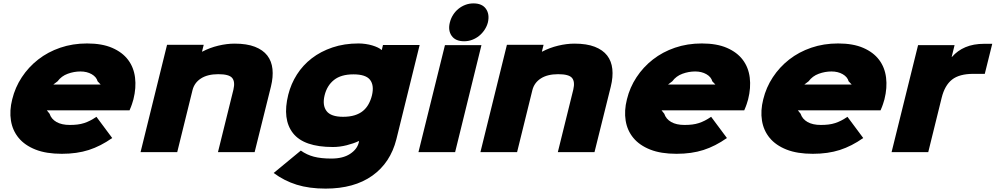

<svg xmlns="http://www.w3.org/2000/svg" viewBox="-20 -896 5865 1131"><path d="M766 -311Q762 -297 757.5 -283Q753 -269 743 -246H256L272 -226Q282 -195 312.5 -177.5Q343 -160 391 -160Q416 -160 436.5 -162.5Q457 -165 475.5 -171Q494 -177 511.5 -186Q529 -195 548 -208L641 -83Q573 -35 503 -12.5Q433 10 344 10Q252 10 189 -15Q126 -40 90 -83.5Q54 -127 44.5 -185.5Q35 -244 52 -311Q69 -381 108.5 -441Q148 -501 205 -545.5Q262 -590 335 -615Q408 -640 493 -640Q581 -640 641 -614Q701 -588 734.5 -543.5Q768 -499 775.5 -439Q783 -379 766 -311ZM573 -398 555 -417Q548 -443 520 -459Q492 -475 454 -475Q416 -475 379 -461.5Q342 -448 319 -417L294 -398Z M1576 -386 1480 0H1264L1355 -368Q1366 -415 1347.5 -437Q1329 -459 1266 -459Q1203 -459 1164 -434Q1125 -409 1114 -365L1024 0H808L964 -632H1180L1170 -592H1172Q1216 -615 1266 -627Q1316 -639 1362 -639Q1434 -639 1481.5 -620.5Q1529 -602 1554.5 -569Q1580 -536 1585 -489.5Q1590 -443 1576 -386Z M2452 -631 2315 -76Q2280 63 2173 139Q2066 215 1898 215Q1801 215 1727.5 192Q1654 169 1592 123L1752 -9Q1787 16 1829 27Q1871 38 1932 38Q2000 38 2041.5 11Q2083 -16 2093 -55L2095 -65H2093Q2064 -51 2022.5 -40.5Q1981 -30 1941 -30Q1770 -30 1706 -111.5Q1642 -193 1678 -338Q1694 -402 1729 -457Q1764 -512 1816.5 -552.5Q1869 -593 1938.5 -616.5Q2008 -640 2092 -640Q2112 -640 2133 -637Q2154 -634 2172.5 -628.5Q2191 -623 2205.5 -616Q2220 -609 2227 -602H2229L2236 -631ZM2171 -334Q2185 -393 2160 -425.5Q2135 -458 2062 -458Q1989 -458 1947.5 -425Q1906 -392 1892 -334Q1878 -276 1903.5 -242Q1929 -208 2001 -208Q2040 -208 2069 -217Q2098 -226 2118 -242.5Q2138 -259 2151 -282.5Q2164 -306 2171 -334Z M2854 -764Q2848 -741 2834.5 -720.5Q2821 -700 2802.5 -685Q2784 -670 2761.5 -661.5Q2739 -653 2714 -653Q2663 -653 2640.5 -685Q2618 -717 2630 -764Q2636 -788 2649 -808.5Q2662 -829 2680.5 -844Q2699 -859 2721.5 -867.5Q2744 -876 2769 -876Q2820 -876 2842.5 -844Q2865 -812 2854 -764ZM2661 0H2445L2601 -630H2816Z M3578 -386 3482 0H3266L3357 -368Q3368 -415 3349.5 -437Q3331 -459 3268 -459Q3205 -459 3166 -434Q3127 -409 3116 -365L3026 0H2810L2966 -632H3182L3172 -592H3174Q3218 -615 3268 -627Q3318 -639 3364 -639Q3436 -639 3483.5 -620.5Q3531 -602 3556.5 -569Q3582 -536 3587 -489.5Q3592 -443 3578 -386Z M4387 -311Q4383 -297 4378.5 -283Q4374 -269 4364 -246H3877L3893 -226Q3903 -195 3933.5 -177.5Q3964 -160 4012 -160Q4037 -160 4057.5 -162.5Q4078 -165 4096.5 -171Q4115 -177 4132.5 -186Q4150 -195 4169 -208L4262 -83Q4194 -35 4124 -12.5Q4054 10 3965 10Q3873 10 3810 -15Q3747 -40 3711 -83.5Q3675 -127 3665.5 -185.5Q3656 -244 3673 -311Q3690 -381 3729.5 -441Q3769 -501 3826 -545.5Q3883 -590 3956 -615Q4029 -640 4114 -640Q4202 -640 4262 -614Q4322 -588 4355.5 -543.5Q4389 -499 4396.5 -439Q4404 -379 4387 -311ZM4194 -398 4176 -417Q4169 -443 4141 -459Q4113 -475 4075 -475Q4037 -475 4000 -461.5Q3963 -448 3940 -417L3915 -398Z M5190 -311Q5186 -297 5181.5 -283Q5177 -269 5167 -246H4680L4696 -226Q4706 -195 4736.5 -177.5Q4767 -160 4815 -160Q4840 -160 4860.5 -162.5Q4881 -165 4899.5 -171Q4918 -177 4935.5 -186Q4953 -195 4972 -208L5065 -83Q4997 -35 4927 -12.5Q4857 10 4768 10Q4676 10 4613 -15Q4550 -40 4514 -83.5Q4478 -127 4468.5 -185.5Q4459 -244 4476 -311Q4493 -381 4532.5 -441Q4572 -501 4629 -545.5Q4686 -590 4759 -615Q4832 -640 4917 -640Q5005 -640 5065 -614Q5125 -588 5158.5 -543.5Q5192 -499 5199.5 -439Q5207 -379 5190 -311ZM4997 -398 4979 -417Q4972 -443 4944 -459Q4916 -475 4878 -475Q4840 -475 4803 -461.5Q4766 -448 4743 -417L4718 -398Z M5781 -461H5714Q5631 -461 5588 -427Q5545 -393 5527 -320L5448 0H5232L5388 -630H5603L5586 -561H5588Q5620 -598 5667 -618Q5714 -638 5778 -638H5825Z"/></svg>

Font: TypoPRO Sinkin Sans
Style: 900 X Black Italic
Weight: 950
Italic angle: -112°
Designer: Keith Bates
Foundry: K-Type
Version: Sinkin Sans (version 1.0)  by Keith Bates   •   © 2014   www